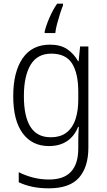

<svg xmlns="http://www.w3.org/2000/svg" viewBox="-20 -878 581 1045"><path d="M252 -635Q309 -635 345.5 -610.5Q382 -586 405 -545H408L416 -625H461V-75Q461 31 410 89Q359 147 246 147Q196 147 156 138.5Q116 130 82 114V59Q117 77 158.5 88Q200 99 247 99Q328 99 367 56Q406 13 406 -69V-101Q406 -121 406.5 -142.5Q407 -164 409 -187H405Q385 -137 345 -110Q305 -83 246 -83Q155 -83 103.5 -152.5Q52 -222 52 -355Q52 -486 103 -560.5Q154 -635 252 -635ZM259 -586Q183 -586 146.5 -525Q110 -464 110 -355Q110 -131 255 -131Q311 -131 344 -158Q377 -185 391.5 -231Q406 -277 406 -334V-380Q406 -478 372.5 -532Q339 -586 259 -586ZM323 -849Q316 -832 307 -804Q298 -776 290.5 -747.5Q283 -719 281 -698H223V-706Q231 -740 249.5 -782.5Q268 -825 291 -858H323Z"/></svg>

Font: Noto Sans Telugu UI SemiCondensed Light
Style: Regular
Weight: 300
Width: 4
Designer: Jelle Bosma - Monotype Design Team
Foundry: Monotype Imaging Inc.
Version: Version 2.005; ttfautohint (v1.8.4.7-5d5b)